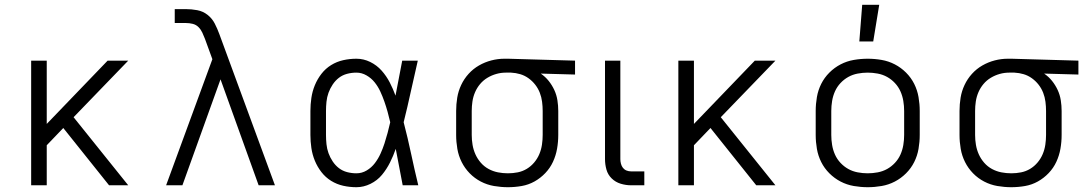

<svg xmlns="http://www.w3.org/2000/svg" viewBox="-20 -773 4540 801"><path d="M110 0V-520H175V-256L429 -520H515L287 -284L515 0H435L244 -239L175 -167V0Z M673 0 866 -526 835 -611Q830 -624 824 -637Q818 -650 808 -660Q798 -670 784 -673.5Q770 -677 755 -677H709V-735H755Q779 -735 803 -730.5Q827 -726 846 -711Q865 -696 876 -674.5Q887 -653 895 -631L1127 0H1059L900 -442L741 0Z M1467 8Q1439 8 1412 2Q1385 -4 1361.5 -18.5Q1338 -33 1321 -55Q1304 -77 1293.5 -102.5Q1283 -128 1279 -155.5Q1275 -183 1275 -210V-310Q1275 -337 1279 -364.5Q1283 -392 1293.5 -417.5Q1304 -443 1321 -465Q1338 -487 1361.5 -501.5Q1385 -516 1412 -522Q1439 -528 1467 -528Q1497 -528 1524.5 -514.5Q1552 -501 1572 -478.5Q1592 -456 1606 -429Q1620 -402 1630 -374Q1637 -410 1644 -447Q1651 -484 1658 -520H1723Q1708 -456 1694 -391.5Q1680 -327 1664 -263Q1681 -198 1695 -132Q1709 -66 1725 0H1660Q1653 -38 1645.5 -76Q1638 -114 1631 -152Q1621 -123 1607 -95Q1593 -67 1573.5 -43.5Q1554 -20 1525.5 -6Q1497 8 1467 8ZM1467 -50Q1490 -50 1510 -62Q1530 -74 1544 -92.5Q1558 -111 1567.5 -132Q1577 -153 1584 -174.5Q1591 -196 1597 -218.5Q1603 -241 1608 -263Q1603 -285 1597 -306.5Q1591 -328 1583.5 -349.5Q1576 -371 1566.5 -391.5Q1557 -412 1543 -429.5Q1529 -447 1509 -458.5Q1489 -470 1467 -470Q1447 -470 1428 -465Q1409 -460 1394 -448.5Q1379 -437 1368 -420.5Q1357 -404 1350.5 -386Q1344 -368 1342 -348.5Q1340 -329 1340 -310V-210Q1340 -191 1342 -171.5Q1344 -152 1350.5 -134Q1357 -116 1368 -99.5Q1379 -83 1394 -71.5Q1409 -60 1428 -55Q1447 -50 1467 -50Z M2099 8Q2070 8 2041 3Q2012 -2 1986 -15.5Q1960 -29 1939.5 -50Q1919 -71 1906 -97Q1893 -123 1888 -152Q1883 -181 1883 -210V-310Q1883 -338 1887.5 -365.5Q1892 -393 1904 -418.5Q1916 -444 1935 -465Q1954 -486 1978.5 -500Q2003 -514 2030 -521Q2057 -528 2085 -528H2100L2379 -520V-462L2236 -466Q2255 -453 2269 -435.5Q2283 -418 2292.5 -397.5Q2302 -377 2305.5 -354.5Q2309 -332 2309 -310V-210Q2309 -181 2304 -152.5Q2299 -124 2287 -98Q2275 -72 2255 -51Q2235 -30 2210 -16Q2185 -2 2156.5 3Q2128 8 2099 8ZM2099 -50Q2120 -50 2140 -54Q2160 -58 2177.5 -68.5Q2195 -79 2208.5 -95Q2222 -111 2230 -130Q2238 -149 2241 -169.5Q2244 -190 2244 -210V-310Q2244 -329 2241.5 -348.5Q2239 -368 2232 -386Q2225 -404 2213 -419.5Q2201 -435 2185 -446.5Q2169 -458 2150.5 -463.5Q2132 -469 2112 -470H2090Q2070 -470 2050.5 -464.5Q2031 -459 2013.5 -448.5Q1996 -438 1983 -422.5Q1970 -407 1962 -388.5Q1954 -370 1951 -350Q1948 -330 1948 -310V-210Q1948 -189 1951.5 -168.5Q1955 -148 1963.5 -129Q1972 -110 1986 -94Q2000 -78 2018.5 -68Q2037 -58 2057.5 -54Q2078 -50 2099 -50Z M2613 0Q2591 0 2569.5 -6.5Q2548 -13 2532 -28.5Q2516 -44 2510 -65.5Q2504 -87 2504 -109V-520H2568V-109Q2568 -100 2570.5 -90Q2573 -80 2579 -72.5Q2585 -65 2594 -61.5Q2603 -58 2613 -58H2668V0Z M2810 0V-520H2875V-256L3129 -520H3215L2987 -284L3215 0H3135L2944 -239L2875 -167V0Z M3600 8Q3571 8 3542 3Q3513 -2 3487 -15.5Q3461 -29 3440 -50Q3419 -71 3406 -97Q3393 -123 3388 -152Q3383 -181 3383 -210V-310Q3383 -339 3388 -368Q3393 -397 3406 -423Q3419 -449 3440 -470Q3461 -491 3487 -504.5Q3513 -518 3542 -523Q3571 -528 3600 -528Q3629 -528 3658 -523Q3687 -518 3713 -504.5Q3739 -491 3760 -470Q3781 -449 3794 -423Q3807 -397 3812 -368Q3817 -339 3817 -310V-210Q3817 -181 3812 -152Q3807 -123 3794 -97Q3781 -71 3760 -50Q3739 -29 3713 -15.5Q3687 -2 3658 3Q3629 8 3600 8ZM3600 -50Q3621 -50 3642 -54Q3663 -58 3681 -68Q3699 -78 3713.5 -93.5Q3728 -109 3736.5 -128Q3745 -147 3748.5 -168Q3752 -189 3752 -210V-310Q3752 -331 3748.5 -352Q3745 -373 3736.5 -392Q3728 -411 3713.5 -426.5Q3699 -442 3681 -452Q3663 -462 3642 -466Q3621 -470 3600 -470Q3579 -470 3558 -466Q3537 -462 3519 -452Q3501 -442 3486.5 -426.5Q3472 -411 3463.5 -392Q3455 -373 3451.5 -352Q3448 -331 3448 -310V-210Q3448 -189 3451.5 -168Q3455 -147 3463.5 -128Q3472 -109 3486.5 -93.5Q3501 -78 3519 -68Q3537 -58 3558 -54Q3579 -50 3600 -50ZM3565 -600 3577 -753H3648L3623 -600Z M4199 8Q4170 8 4141 3Q4112 -2 4086 -15.5Q4060 -29 4039.5 -50Q4019 -71 4006 -97Q3993 -123 3988 -152Q3983 -181 3983 -210V-310Q3983 -338 3987.5 -365.5Q3992 -393 4004 -418.5Q4016 -444 4035 -465Q4054 -486 4078.5 -500Q4103 -514 4130 -521Q4157 -528 4185 -528H4200L4479 -520V-462L4336 -466Q4355 -453 4369 -435.5Q4383 -418 4392.5 -397.5Q4402 -377 4405.5 -354.5Q4409 -332 4409 -310V-210Q4409 -181 4404 -152.5Q4399 -124 4387 -98Q4375 -72 4355 -51Q4335 -30 4310 -16Q4285 -2 4256.5 3Q4228 8 4199 8ZM4199 -50Q4220 -50 4240 -54Q4260 -58 4277.5 -68.5Q4295 -79 4308.5 -95Q4322 -111 4330 -130Q4338 -149 4341 -169.5Q4344 -190 4344 -210V-310Q4344 -329 4341.5 -348.5Q4339 -368 4332 -386Q4325 -404 4313 -419.5Q4301 -435 4285 -446.5Q4269 -458 4250.5 -463.5Q4232 -469 4212 -470H4190Q4170 -470 4150.5 -464.5Q4131 -459 4113.5 -448.5Q4096 -438 4083 -422.5Q4070 -407 4062 -388.5Q4054 -370 4051 -350Q4048 -330 4048 -310V-210Q4048 -189 4051.5 -168.5Q4055 -148 4063.5 -129Q4072 -110 4086 -94Q4100 -78 4118.5 -68Q4137 -58 4157.5 -54Q4178 -50 4199 -50Z"/></svg>

Font: Iosevka Aile Light
Style: Regular
Weight: 300
Designer: Belleve Invis
Foundry: Belleve Invis
Version: Version 27.3.5; ttfautohint (v1.8.4)